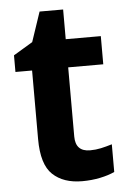

<svg xmlns="http://www.w3.org/2000/svg" viewBox="-50 -700 496 747"><g transform="rotate(-5 198.0 -326.0)"><path d="M282 -107Q304 -107 324.5 -111.5Q345 -116 368 -123V-15Q345 -4 311.5 3Q278 10 241 10Q168 10 126 -29.5Q84 -69 84 -168V-436H19V-501L94 -546L133 -662H225V-546H362V-436H225V-166Q225 -107 282 -107Z"/></g></svg>

Font: Noto Sans Tamil SemiCondensed
Style: Bold
Weight: 700
Width: 4
Designer: Jelle Bosma - Monotype Design Team
Foundry: Monotype Imaging Inc.
Version: Version 2.004; ttfautohint (v1.8.4.7-5d5b)